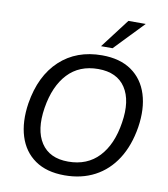

<svg xmlns="http://www.w3.org/2000/svg" viewBox="-99 -1020 975 1113"><g transform="rotate(10 388.0 -464.0)"><path d="M78 -366Q105 -532 203 -623Q301 -714 451 -714Q557 -714 625 -666.5Q693 -619 719.5 -534.5Q746 -450 729 -340Q711 -229 661 -151Q611 -73 533.5 -32Q456 9 356 9Q250 9 182 -38.5Q114 -86 87.5 -170.5Q61 -255 78 -366ZM175 -356Q154 -224 203.5 -148.5Q253 -73 363 -73Q475 -73 543.5 -146Q612 -219 632 -350Q653 -481 603.5 -556.5Q554 -632 443 -632Q332 -632 264 -559.5Q196 -487 175 -356ZM435 -765 566 -937H668L503 -765Z"/></g></svg>

Font: Mulish Medium
Style: Italic
Weight: 500
Italic angle: -9°
Designer: Vernon Adams
Foundry: Vernon Adams
Version: Version 3.603; ttfautohint (v1.8.3)